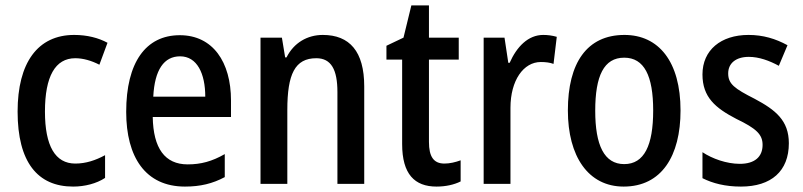

<svg xmlns="http://www.w3.org/2000/svg" viewBox="-20 -679 2967 709"><path d="M250 10C293 10 336 -1 368 -22V-106C333 -87 297 -75 258 -75C184 -75 146 -140 146 -267C146 -397 184 -464 258 -464C287 -464 318 -455 347 -440L377 -521C344 -539 302 -550 254 -550C119 -550 45 -447 45 -267C45 -80 119 10 250 10Z M644 -549C518 -549 446 -448 446 -266C446 -99 517 10 663 10C720 10 765 -1 810 -25V-110C763 -83 722 -72 673 -72C589 -72 546 -131 544 -247H833V-308C833 -450 766 -549 644 -549ZM645 -471C708 -471 738 -407 738 -322H546C551 -422 586 -471 645 -471Z M1172 -550C1115 -550 1065 -521 1038 -467H1033L1021 -540H942V0H1041V-273C1041 -405 1069 -464 1148 -464C1203 -464 1226 -422 1226 -339V0H1325V-360C1325 -489 1271 -550 1172 -550Z M1621 -75C1581 -75 1564 -101 1564 -155V-459H1674V-540H1564V-659H1499L1470 -540L1407 -510V-459H1465V-147C1465 -36 1511 10 1592 10C1626 10 1657 3 1681 -9V-87C1662 -80 1641 -75 1621 -75Z M1986 -550C1930 -550 1888 -506 1862 -447H1857L1843 -540H1766V0H1865V-281C1865 -382 1913 -450 1977 -450C1995 -450 2011 -448 2024 -443L2036 -543C2019 -548 2002 -550 1986 -550Z M2493 -271C2493 -452 2412 -550 2286 -550C2147 -550 2077 -446 2077 -271C2077 -102 2152 10 2283 10C2423 10 2493 -103 2493 -271ZM2178 -270C2178 -399 2210 -466 2285 -466C2359 -466 2392 -399 2392 -271C2392 -142 2359 -73 2285 -73C2211 -73 2178 -143 2178 -270Z M2893 -150C2893 -234 2844 -273 2767 -314C2692 -352 2669 -369 2669 -408C2669 -445 2697 -469 2745 -469C2783 -469 2821 -455 2856 -436L2888 -512C2844 -536 2798 -550 2744 -550C2642 -550 2574 -494 2574 -404C2574 -320 2622 -280 2699 -240C2774 -204 2796 -182 2796 -144C2796 -100 2767 -74 2712 -74C2663 -74 2610 -93 2574 -117V-21C2612 -2 2658 10 2716 10C2828 10 2893 -47 2893 -150Z"/></svg>

Font: Noto Sans Devanagari Condensed Medium
Style: Regular
Weight: 500
Width: 3
Designer: Jelle Bosma - Monotype Design Team
Foundry: Monotype Imaging Inc.
Version: Version 2.004